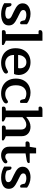

<svg xmlns="http://www.w3.org/2000/svg" viewBox="1280 -2030 764 3363"><g transform="rotate(90 1661.5 -348.0)"><path d="M36 -40V-148Q36 -156 41.5 -162Q47 -168 58 -168Q86 -168 96 -129L106 -86Q122 -74 152 -66.5Q182 -59 214 -59Q308 -59 308 -112Q308 -132 296 -145.5Q284 -159 263 -170Q242 -181 180 -210Q103 -246 70.5 -279.5Q38 -313 38 -365Q38 -429 91 -465Q144 -501 223 -501Q277 -501 326.5 -482.5Q376 -464 404 -440V-337Q404 -329 398.5 -324Q393 -319 382 -319Q367 -319 358 -328.5Q349 -338 344 -357L333 -402Q316 -414 291.5 -421Q267 -428 239 -428Q202 -428 178.5 -415Q155 -402 155 -374Q155 -357 164.5 -345Q174 -333 193 -322Q212 -311 256 -290L289 -274Q363 -238 394 -205.5Q425 -173 425 -119Q425 -50 367.5 -18Q310 14 225 14Q172 14 118.5 -2Q65 -18 36 -40Z M507 -28Q507 -68 560 -68H576V-642H530Q507 -642 507 -670Q507 -690 521 -700Q535 -710 560 -710H693V-68L733 -52Q753 -43 761 -35.5Q769 -28 769 -17Q769 0 754 0H530Q507 0 507 -28Z M824 -239Q824 -321 855.5 -380Q887 -439 942.5 -470Q998 -501 1069 -501Q1135 -501 1185.5 -475Q1236 -449 1264.5 -401Q1293 -353 1293 -289Q1293 -271 1288 -249Q1283 -227 1275 -212H942Q942 -136 984.5 -97Q1027 -58 1087 -58Q1122 -58 1148.5 -66.5Q1175 -75 1208 -94Q1212 -96 1221.5 -101.5Q1231 -107 1237 -107Q1250 -107 1259 -97Q1268 -87 1268 -72Q1268 -58 1259 -47Q1250 -36 1230 -24Q1164 14 1081 14Q1008 14 949.5 -15Q891 -44 857.5 -101Q824 -158 824 -239ZM1171 -284Q1176 -297 1176 -314Q1176 -368 1147 -398.5Q1118 -429 1068 -429Q1016 -429 981 -390Q946 -351 942 -284Z M1356 -245Q1356 -327 1389.5 -385Q1423 -443 1479 -472Q1535 -501 1603 -501Q1657 -501 1705.5 -483Q1754 -465 1783 -440V-336Q1783 -317 1760 -317Q1731 -317 1723 -355L1712 -402Q1695 -414 1670.5 -421Q1646 -428 1618 -428Q1554 -428 1513.5 -381Q1473 -334 1473 -244Q1473 -153 1515 -105.5Q1557 -58 1625 -58Q1658 -58 1683.5 -66.5Q1709 -75 1735 -94Q1751 -106 1762 -106Q1774 -106 1782.5 -96.5Q1791 -87 1791 -72Q1791 -45 1751 -21Q1693 14 1616 14Q1540 14 1481 -17Q1422 -48 1389 -106.5Q1356 -165 1356 -245Z M1846 -28Q1846 -68 1899 -68H1915V-642H1869Q1846 -642 1846 -670Q1846 -690 1860 -700Q1874 -710 1899 -710H2028V-428H2032Q2114 -501 2200 -501Q2272 -501 2318.5 -459.5Q2365 -418 2365 -346V-68L2404 -52Q2424 -43 2432 -35.5Q2440 -28 2440 -17Q2440 0 2425 0H2201Q2178 0 2178 -28Q2178 -68 2231 -68H2248V-338Q2248 -379 2226 -403Q2204 -427 2161 -427Q2128 -427 2094 -408.5Q2060 -390 2032 -360V-68L2072 -52Q2092 -43 2100 -35.5Q2108 -28 2108 -17Q2108 0 2093 0H1869Q1846 0 1846 -28Z M2549 -126V-414H2481Q2469 -414 2462.5 -422Q2456 -430 2456 -444Q2456 -465 2470.5 -476Q2485 -487 2509 -487H2551L2569 -599H2666V-487H2820Q2827 -487 2831.5 -483Q2836 -479 2836 -472Q2836 -456 2823.5 -447.5Q2811 -439 2782 -433L2666 -414V-119Q2666 -89 2681.5 -74Q2697 -59 2724 -59Q2756 -59 2784 -81Q2787 -83 2794.5 -89.5Q2802 -96 2811 -96Q2824 -96 2832.5 -87.5Q2841 -79 2841 -65Q2841 -40 2802 -15Q2756 14 2698 14Q2634 14 2591.5 -23Q2549 -60 2549 -126Z M2898 -40V-148Q2898 -156 2903.5 -162Q2909 -168 2920 -168Q2948 -168 2958 -129L2968 -86Q2984 -74 3014 -66.5Q3044 -59 3076 -59Q3170 -59 3170 -112Q3170 -132 3158 -145.5Q3146 -159 3125 -170Q3104 -181 3042 -210Q2965 -246 2932.5 -279.5Q2900 -313 2900 -365Q2900 -429 2953 -465Q3006 -501 3085 -501Q3139 -501 3188.5 -482.5Q3238 -464 3266 -440V-337Q3266 -329 3260.5 -324Q3255 -319 3244 -319Q3229 -319 3220 -328.5Q3211 -338 3206 -357L3195 -402Q3178 -414 3153.5 -421Q3129 -428 3101 -428Q3064 -428 3040.5 -415Q3017 -402 3017 -374Q3017 -357 3026.5 -345Q3036 -333 3055 -322Q3074 -311 3118 -290L3151 -274Q3225 -238 3256 -205.5Q3287 -173 3287 -119Q3287 -50 3229.5 -18Q3172 14 3087 14Q3034 14 2980.5 -2Q2927 -18 2898 -40Z"/></g></svg>

Font: MaitreeSemiBold
Style: Regular
Weight: 600
Designer: CadsonDemak Team
Foundry: CadsonDemak
Version: Version 1.000